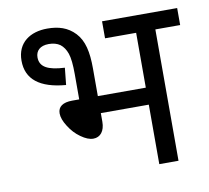

<svg xmlns="http://www.w3.org/2000/svg" viewBox="-73 -713 862 793"><g transform="rotate(-10 358.5 -316.0)"><path d="M331.5 -436.5C331.5 -506.8 320.8 -554.2 290 -587.4C258.8 -620.6 220.2 -631.8 173.8 -631.8C103 -631.8 46.4 -595.7 46.4 -519.5C46.4 -441.4 101.1 -397.9 210.4 -388.7L217.8 -460C147.5 -463.4 113.8 -481 113.8 -521.5C113.8 -548.8 132.3 -567.9 168.9 -567.9C188 -567.9 203.6 -563.5 216.3 -554.7C228.5 -545.4 237.8 -531.7 244.1 -513.7C250.5 -495.1 253.4 -465.8 253.4 -426.3V-320.8H224.1C184.6 -320.8 163.6 -305.7 163.6 -277.8C163.6 -261.7 170.4 -243.2 183.6 -222.7C196.8 -201.7 212.4 -184.6 231.4 -171.4C250.5 -157.7 267.6 -150.9 283.2 -150.9C312.5 -150.9 331.5 -174.3 331.5 -213.4V-249.5H532.7V0H613.3V-550.8H717.3V-622.1H402.3V-550.8H532.7V-320.8H331.5Z"/></g></svg>

Font: Noto Reveo Sans
Style: Regular
Weight: 400
Designer: Monotype Design team
Foundry: Monotype Imaging Inc.
Version: Version 1.04